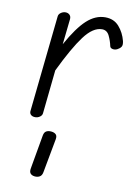

<svg xmlns="http://www.w3.org/2000/svg" viewBox="-93 -609 655 957"><g transform="rotate(10 235.0 -130.0)"><path d="M102.5 0Q89 0 81 -7.2Q73 -14.5 74.5 -27L126 -514Q127 -525.5 138 -533.2Q149 -541 161.5 -541Q174 -541 182.2 -533Q190.5 -525 189 -510.5L175 -382Q224.5 -471.5 268 -511.2Q311.5 -551 361 -551Q405 -551 431.2 -521Q457.5 -491 468 -449.5Q472.5 -429.5 466.2 -420.5Q460 -411.5 448.5 -405.5Q436.5 -399 424.2 -401.5Q412 -404 410 -413.5Q404.5 -440 392.5 -464.8Q380.5 -489.5 355.5 -489.5Q310 -489.5 265 -429.5Q220 -369.5 161 -247L138 -26.5Q137 -15 126.2 -7.5Q115.5 0 102.5 0ZM151.5 291Q137 289.5 129.8 281Q122.5 272.5 126 254L156 83.5Q159 66.5 169.2 60.8Q179.5 55 195 56.5Q210 58 218 65.8Q226 73.5 223 90.5L191 263Q188 280 177 286.2Q166 292.5 151.5 291Z"/></g></svg>

Font: Edu NSW ACT Hand
Style: Regular
Weight: 400
Designer: Tina and Corey Anderson, Eben Sorkin, Mirko Velimirovic
Foundry: Sorkin Type Co.
Version: Version 2.000